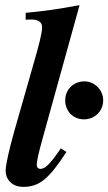

<svg xmlns="http://www.w3.org/2000/svg" viewBox="-20 -719 422 748"><path d="M309 -402C266 -402 234 -370 234 -328C234 -286 265 -254 307 -254C349 -254 382 -286 382 -328C382 -368 349 -402 309 -402ZM217 -141C177 -82 156 -61 138 -61C128 -61 123 -68 123 -76C123 -90 130 -122 145 -176L290 -699C204 -683 155 -676 80 -669V-642C91 -643 97 -643 102 -643C129 -643 144 -633 144 -613C144 -589 131 -541 110 -468L36 -209C16 -138 2 -77 2 -54C2 -18 29 9 70 9C134 9 170 -22 239 -127Z"/></svg>

Font: XITS
Style: Bold Italic
Weight: 700
Italic angle: -16.33°
Designer: MicroPress Inc., with final additions and corrections provided by Coen Hoffman, Elsevier (retired)
Version: Version 1.302